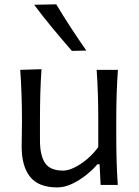

<svg xmlns="http://www.w3.org/2000/svg" viewBox="-20 -838 629 870"><path d="M239.3 11.2Q155.3 11.2 116.7 -36.4Q78.1 -84 78.1 -175.3Q78.1 -209 78.9 -234.9Q79.6 -260.7 79.6 -285.2Q79.6 -353 77.6 -408.4Q75.7 -463.9 71.8 -521.5L168 -524.4Q164.1 -466.8 162.6 -411.4Q161.1 -356 161.1 -293.9V-201.7Q161.1 -133.8 184.1 -99.4Q207 -64.9 266.6 -64.9Q288.6 -64.9 317.6 -79.1Q346.7 -93.3 375.5 -117.7Q404.3 -142.1 425.3 -171.9V-293.9Q425.3 -356 423.6 -409.9Q421.9 -463.9 418 -521.5H514.2Q510.3 -463.9 508.5 -408.4Q506.8 -353 506.8 -285.2V-230Q506.8 -165.5 508.3 -111.8Q509.8 -58.1 513.7 0H436L431.2 -93.8H421.4Q401.9 -70.3 371.8 -46.1Q341.8 -22 307.4 -5.4Q272.9 11.2 239.3 11.2ZM305.7 -607.4Q260.7 -659.2 217.5 -711.2Q174.3 -763.2 134.8 -816.4L234.9 -818.4Q266.1 -766.1 300.3 -713.9Q334.5 -661.6 371.1 -608.9Z"/></svg>

Font: Pinar DS4-Regular
Style: Regular
Weight: 400
Designer: Amin Abedi
Version: Version 2.000